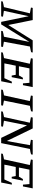

<svg xmlns="http://www.w3.org/2000/svg" viewBox="1290 -1858 564 3191"><g transform="rotate(90 1571.5 -262.0)"><path d="M-4 0 1 -26Q27 -33 50 -38Q73 -43 94 -46L197 -477L101 -495L107 -524H309L391 -118L646 -524H848L843 -498Q816 -491 794.5 -486.5Q773 -482 749 -478L669 -45L756 -30L751 0H488L493 -26Q516 -33 539.5 -38Q563 -43 586 -46L672 -469L381 0H339L245 -457L155 -45L253 -30L247 0Z M844 0 849 -27Q873 -33 896 -38.5Q919 -44 941 -47L1035 -476L943 -494L949 -524H1423L1391 -362H1361L1352 -470H1112L1077 -295H1229L1268 -361H1295L1258 -175H1231L1219 -242H1067L1029 -53H1275L1332 -177H1361L1326 0Z M1464 0 1469 -27Q1493 -33 1516 -38.5Q1539 -44 1561 -47L1655 -476L1563 -494L1569 -524H1830L1825 -497Q1798 -490 1777.5 -485Q1757 -480 1734 -478L1647 -46L1731 -30L1726 0Z M2304 -524H2545L2541 -497Q2519 -491 2500 -486Q2481 -481 2451 -478L2354 0H2267L2059 -430L1982 -46L2081 -30L2075 0H1826L1831 -27Q1854 -33 1876.5 -38.5Q1899 -44 1921 -47L2015 -476L1923 -494L1929 -524H2110L2319 -94L2388 -478L2298 -494Z M2527 0 2532 -27Q2556 -33 2579 -38.5Q2602 -44 2624 -47L2718 -476L2626 -494L2632 -524H3106L3074 -362H3044L3035 -470H2795L2760 -295H2912L2951 -361H2978L2941 -175H2914L2902 -242H2750L2712 -53H2958L3015 -177H3044L3009 0Z"/></g></svg>

Font: Piazzolla SC
Style: Italic
Weight: 400
Italic angle: -11.3°
Designer: Juan Pablo del Peral
Foundry: Huerta Tipografica
Version: Version 1.330